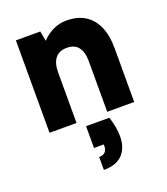

<svg xmlns="http://www.w3.org/2000/svg" viewBox="-142 -605 847 976"><g transform="rotate(-20 281.5 -117.5)"><path d="M368 32Q378 63 382.5 89.5Q387 116 387 138Q387 200 353.5 236Q320 272 251 272V202Q273 202 284 190.5Q295 179 295 156V141H317V150H242V32ZM56 -500H188L198 -446Q223 -473 257 -490Q291 -507 331 -507Q390 -507 430.5 -482Q471 -457 492.5 -409Q514 -361 514 -292V0H368V-274Q368 -324 347.5 -350Q327 -376 286 -376Q244 -376 223 -349.5Q202 -323 202 -273V0H56Z"/></g></svg>

Font: Albert Sans ExtraBold
Style: Regular
Weight: 800
Designer: Andreas Rasmussen
Foundry: a.Foundry
Version: Version 1.025